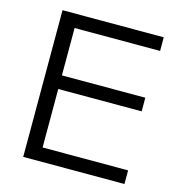

<svg xmlns="http://www.w3.org/2000/svg" viewBox="-105 -793 827 885"><g transform="rotate(15 309.0 -350.0)"><path d="M85 0H568V-65H160V-344H558V-409H160V-635H568V-700H85Z"/></g></svg>

Font: Absans
Style: Regular
Weight: 400
Designer: Valerio Monopoli
Version: Version 1.200;Glyphs 3.2 (3217)